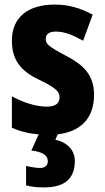

<svg xmlns="http://www.w3.org/2000/svg" viewBox="-20 -630 459 839"><path d="M307 73C307 26 273 -9 222 -19L232 -43C334 -55 391 -114 391 -216C391 -306 340 -349 267 -387C190 -428 180 -438 180 -460C180 -481 195 -492 224 -492C266 -492 303 -474 343 -452L385 -566C329 -596 278 -610 219 -610C102 -610 32 -554 32 -453C32 -369 69 -321 148 -283C233 -242 240 -227 240 -204C240 -178 222 -164 184 -164C135 -164 78 -184 32 -209V-72C70 -55 107 -46 149 -43L117 28C167 33 189 50 189 74C189 95 175 104 155 104C138 104 115 100 94 95V180C116 186 141 189 172 189C268 189 307 146 307 73Z"/></svg>

Font: Noto Sans Tamil UI Condensed ExtraBold
Style: Regular
Weight: 800
Width: 3
Designer: Jelle Bosma - Monotype Design Team
Foundry: Monotype Imaging Inc.
Version: Version 2.004